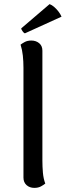

<svg xmlns="http://www.w3.org/2000/svg" viewBox="-20 -901 319 933"><path d="M147 12Q124 12 109 -1.5Q94 -15 94 -38V-572Q94 -602 91 -630.5Q88 -659 80 -684Q86 -689 99.5 -696.5Q113 -704 132 -704Q155 -704 170.5 -691Q186 -678 186 -655V-120Q186 -91 188.5 -62Q191 -33 200 -9Q193 -3 179.5 4.5Q166 12 147 12ZM279 -820 101 -739Q95 -741 89 -750Q83 -759 83 -763L221 -881Q232 -877 243.5 -867Q255 -857 264.5 -844.5Q274 -832 279 -820Z"/></svg>

Font: Arima Medium
Style: Regular
Weight: 500
Designer: Joana Correia and Natanael Gama
Foundry: NDISCOVER
Version: Version 1.101;gftools[0.9.23]